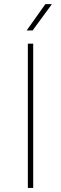

<svg xmlns="http://www.w3.org/2000/svg" viewBox="-20 -926 301 946"><path d="M143.6 -710.9V0H117.2V-710.9ZM111.3 -775.9 203.6 -905.8H235.8L140.6 -775.9Z"/></svg>

Font: Vazirmatn RD FD Thin
Style: Regular
Weight: 100
Designer: Saber Rastikerdar
Foundry: Saber Rastikerdar
Version: Version 33.003